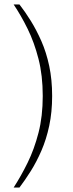

<svg xmlns="http://www.w3.org/2000/svg" viewBox="-20 -719 326 858"><path d="M171 -290Q171 -382 152 -456Q133 -530 103.5 -590Q74 -650 41 -699H67Q92 -667 117.5 -626Q143 -585 165 -535Q187 -485 200 -424Q213 -363 213 -290ZM41 119Q74 68 103.5 8Q133 -52 152 -125.5Q171 -199 171 -290H213Q213 -218 200 -157Q187 -96 165 -45.5Q143 5 117.5 45.5Q92 86 67 119Z"/></svg>

Font: Montagu Slab 144pt ExtraLight
Style: Regular
Weight: 250
Version: Version 1.000